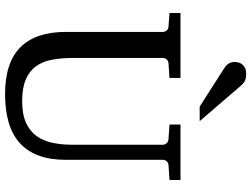

<svg xmlns="http://www.w3.org/2000/svg" viewBox="-136 -832 984 752"><g transform="rotate(90 356.0 -456.0)"><path d="M627 -624Q616.2 -623 611.1 -616.2Q606 -609.4 606 -602.1V-222.2Q606 -160.6 589.4 -115.7Q572.8 -70.8 540.3 -41.5Q507.8 -12.2 459.7 2Q411.6 16.1 349.1 16.1Q225.1 16.1 165 -43.9Q105 -104 105 -222.2V-602.1Q105 -609.4 99.9 -616.2Q94.7 -623 84 -624L30.8 -627.9V-670.9H285.2V-627.9L228 -624Q217.3 -623 212.2 -616.2Q207 -609.4 207 -602.1V-248Q207 -204.1 213.9 -167.7Q220.7 -131.3 239.3 -105.5Q257.8 -79.6 290.8 -65.2Q323.7 -50.8 376 -50.8Q427.7 -50.8 460.9 -65.9Q494.1 -81.1 513.2 -107.7Q532.2 -134.3 539.6 -170.4Q546.9 -206.5 546.9 -248V-602.1Q546.9 -609.4 541.3 -616.2Q535.6 -623 524.9 -624L467.8 -627.9V-670.9H685.1V-627.9ZM397.5 -746.1 245.6 -843.3Q234.9 -850.1 228.8 -859.9Q222.7 -869.6 222.7 -883.3Q222.7 -891.1 225.1 -899.2Q227.5 -907.2 232.9 -913.6Q238.3 -919.9 247.1 -924.1Q255.9 -928.2 268.6 -928.2Q279.3 -928.2 286.6 -926.5Q293.9 -924.8 299.8 -921.4Q305.7 -918 310.5 -912.8Q315.4 -907.7 320.8 -901.4L454.6 -746.1Z"/></g></svg>

Font: BabelStone Ogham Pictish
Style: Italic
Weight: 400
Italic angle: -30°
Designer: Andrew West
Foundry: BabelStone
Version: Version 1.02 March 14, 2022